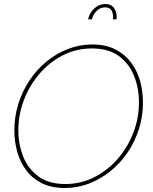

<svg xmlns="http://www.w3.org/2000/svg" viewBox="-20 -938 766 963"><path d="M305 5Q238 5 190 -19Q142 -43 111.5 -84Q81 -125 66.5 -176.5Q52 -228 52 -284Q52 -353 72 -417Q92 -481 128.5 -535.5Q165 -590 214 -630Q263 -670 321.5 -692.5Q380 -715 443 -715Q510 -715 558 -690.5Q606 -666 637 -625Q668 -584 682.5 -532Q697 -480 697 -424Q697 -355 677 -291.5Q657 -228 620.5 -174Q584 -120 534.5 -80Q485 -40 427 -17.5Q369 5 305 5ZM308 -15Q386 -15 453.5 -49.5Q521 -84 571 -142Q621 -200 649 -273Q677 -346 677 -424Q677 -495 652.5 -557Q628 -619 576 -657Q524 -695 441 -695Q363 -695 296 -661Q229 -627 178.5 -568.5Q128 -510 100 -436.5Q72 -363 72 -285Q72 -214 96.5 -152.5Q121 -91 173 -53Q225 -15 308 -15ZM422 -841Q426 -861 438 -878.5Q450 -896 468.5 -907Q487 -918 508 -918Q537 -918 551 -899Q565 -880 565 -856Q565 -852 565 -848.5Q565 -845 564 -841H546Q546 -844 546.5 -847Q547 -850 547 -853Q547 -901 507 -901Q482 -901 464 -882.5Q446 -864 441 -841Z"/></svg>

Font: Raleway Thin Thin
Style: Italic
Weight: 250
Italic angle: -12°
Version: Version 4.026